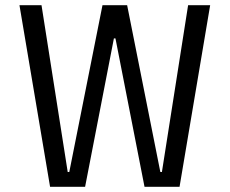

<svg xmlns="http://www.w3.org/2000/svg" viewBox="-20 -720 885 740"><path d="M672 0H537L425 -572H419L308 0H173L55 -700H140L241 -57H247L375 -700H470L598 -57H604L705 -700H790Z"/></svg>

Font: Strait
Style: Regular
Weight: 400
Width: 3
Designer: Eduardo Rodriguez Tunni
Foundry: Eduardo Rodriguez Tunni
Version: Version 1.001